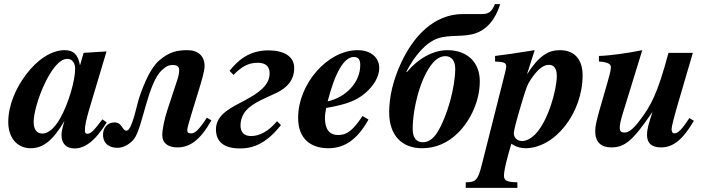

<svg xmlns="http://www.w3.org/2000/svg" viewBox="-20 -705 3411 930"><path d="M344 -373C344 -313 311 -202 272 -133C245 -84 213 -58 186 -58C160 -58 143 -75 143 -115C143 -153 164 -234 199 -305C227 -362 265 -420 307 -420C329 -420 344 -400 344 -373ZM476 -127C435 -72 419 -57 403 -57C395 -57 391 -63 391 -72C391 -97 397 -126 421 -205L496 -456L385 -449L368 -390H367C358 -441 336 -462 293 -462C228 -462 160 -415 107 -345C56 -278 20 -194 20 -114C20 -38 63 13 128 13C189 13 236 -24 292 -119C280 -78 278 -64 278 -50C278 -7 304 14 341 14C388 14 439 -18 497 -112Z M982 -135C942 -73 923 -59 906 -59C891 -59 887 -64 887 -76C887 -86 900 -128 911 -165L943 -269C954 -304 971 -361 971 -385C971 -434 939 -462 888 -462C841 -462 801 -455 752 -413C710 -377 679 -304 655 -234C643 -200 620 -72 593 -72C570 -72 574 -112 534 -112C500 -112 479 -85 479 -53C479 -8 511 11 549 11C579 11 611 -8 630 -33C671 -87 696 -305 765 -366C783 -382 794 -390 816 -390C841 -390 848 -381 848 -364C848 -354 845 -338 842 -328L792 -176C776 -128 766 -77 766 -51C766 -10 796 9 839 9C899 9 949 -25 1004 -122Z M1111 -342C1150 -382 1182 -401 1229 -401C1258 -401 1286 -390 1286 -350C1286 -290 1230 -254 1168 -220C1110 -188 1026 -155 1026 -79C1026 -20 1062 14 1143 14C1216 14 1276 -18 1341 -99L1322 -118C1280 -68 1236 -46 1196 -46C1162 -46 1145 -65 1145 -97C1145 -126 1156 -152 1173 -171C1208 -209 1267 -230 1319 -255C1371 -280 1405 -317 1405 -376C1405 -434 1352 -461 1280 -461C1186 -461 1132 -412 1092 -362Z M1725 -390C1725 -307 1657 -234 1567 -214C1603 -353 1646 -429 1694 -429C1718 -429 1725 -413 1725 -390ZM1736 -143C1690 -74 1661 -51 1618 -51C1576 -51 1554 -79 1554 -133C1554 -149 1556 -162 1560 -182C1657 -199 1705 -217 1748 -253C1788 -287 1817 -332 1817 -375C1817 -426 1777 -462 1712 -462C1567 -462 1424 -299 1424 -134C1424 -35 1483 13 1570 13C1647 13 1709 -26 1765 -126Z M2185 -372C2185 -285 2148 -145 2099 -65C2078 -31 2054 -16 2028 -16C1998 -16 1979 -36 1979 -80C1979 -182 2018 -335 2078 -402C2097 -423 2117 -433 2138 -433C2167 -433 2185 -410 2185 -372ZM2377 -685C2362 -647 2346 -637 2315 -637H2223C2079 -637 1981 -525 1924 -403C1885 -320 1865 -237 1865 -161C1865 -46 1930 13 2024 13C2091 13 2150 -13 2199 -62C2260 -123 2304 -217 2304 -311C2304 -403 2244 -462 2147 -462C2075 -462 2002 -418 1951 -356L1948 -357C1988 -435 2042 -499 2101 -519C2158 -539 2229 -523 2287 -545C2363 -573 2391 -649 2403 -685Z M2677 -336C2677 -275 2637 -118 2570 -52C2551 -34 2530 -22 2508 -22C2486 -22 2469 -38 2469 -58C2469 -75 2480 -116 2507 -207C2529 -280 2533 -293 2551 -320C2577 -359 2607 -391 2638 -391C2662 -391 2677 -376 2677 -336ZM2533 -347 2570 -462C2468 -446 2430 -440 2378 -434V-407C2423 -405 2432 -401 2432 -382C2432 -372 2423 -340 2410 -288L2314 92C2295 168 2284 178 2236 178V205H2486V178C2436 177 2421 170 2421 146C2421 132 2426 98 2445 32L2457 -9C2479 7 2504 13 2525 13C2667 13 2802 -156 2802 -341C2802 -415 2764 -462 2692 -462C2635 -462 2590 -434 2534 -347Z M3319 -133C3284 -79 3264 -59 3247 -59C3236 -59 3233 -70 3233 -80C3233 -92 3245 -137 3258 -183L3336 -449H3218C3164 -249 3134 -194 3076 -118C3046 -79 3024 -63 3006 -63C2990 -63 2982 -68 2982 -85C2982 -100 2984 -115 2998 -160L3091 -462C3030 -449 2932 -435 2881 -434V-407C2927 -404 2939 -394 2939 -379C2939 -363 2930 -333 2922 -304L2885 -176C2871 -126 2863 -95 2863 -70C2863 -17 2891 9 2941 9C3006 9 3045 -23 3139 -161H3140C3122 -106 3114 -80 3114 -51C3114 -10 3138 9 3182 9C3242 9 3289 -31 3341 -120Z"/></svg>

Font: XITS
Style: Bold Italic
Weight: 700
Italic angle: -16.33°
Designer: MicroPress Inc., with final additions and corrections provided by Coen Hoffman, Elsevier (retired)
Version: Version 1.302